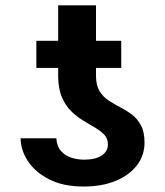

<svg xmlns="http://www.w3.org/2000/svg" viewBox="-20 -679 608 709"><path d="M378.4 -146Q378.4 -167.5 365.2 -181.4Q352.1 -195.3 331.3 -207.5Q310.5 -219.7 287.1 -233.9Q263.7 -248 242.7 -268.6Q221.7 -289.1 208.5 -320.1Q195.3 -351.1 194.8 -396.5V-659.2H334.5V-396.5Q335 -362.8 347.9 -342Q360.8 -321.3 381.1 -307.9Q401.4 -294.4 424.3 -282.7Q447.3 -271 467.5 -255.6Q487.8 -240.2 500.7 -215.8Q513.7 -191.4 513.7 -152.3Q513.7 -105.5 485.8 -68.8Q458 -32.2 407.5 -11.2Q356.9 9.8 288.6 9.8Q213.4 9.8 161.4 -16.8Q109.4 -43.5 82.8 -84.5Q56.2 -125.5 56.2 -168.5H188Q189.9 -138.7 205.6 -121.1Q221.2 -103.5 244.4 -96.4Q267.6 -89.4 291 -89.4Q332 -89.4 355.2 -104.5Q378.4 -119.6 378.4 -146ZM427.7 -528.3V-428.2H114.3V-528.3Z"/></svg>

Font: Inter Cardless
Style: Bold
Weight: 700
Designer: Rasmus Andersson
Foundry: rsms
Version: Version 4.001;git-9221beed3